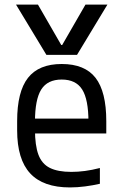

<svg xmlns="http://www.w3.org/2000/svg" viewBox="-20 -810 540 840"><path d="M50 -790H146L248 -613H252L354 -790H450L317 -570H183ZM286 10Q169 10 112 -51.5Q55 -113 55 -240V-280Q55 -409 102.5 -469.5Q150 -530 250 -530Q351 -530 398 -469.5Q445 -409 445 -280V-226H94V-291H385L367 -268V-277Q367 -375 339.5 -418.5Q312 -462 250 -462Q188 -462 160.5 -418.5Q133 -375 133 -277V-243Q133 -174 148 -133.5Q163 -93 198 -75.5Q233 -58 292 -58Q321 -58 351.5 -62Q382 -66 417 -75V-6Q387 1 352.5 5.5Q318 10 286 10Z"/></svg>

Font: M PLUS 1 Code
Style: Regular
Weight: 400
Designer: Coji Morishita
Foundry: UNDERFOREST DESIGN
Version: Version 1.005